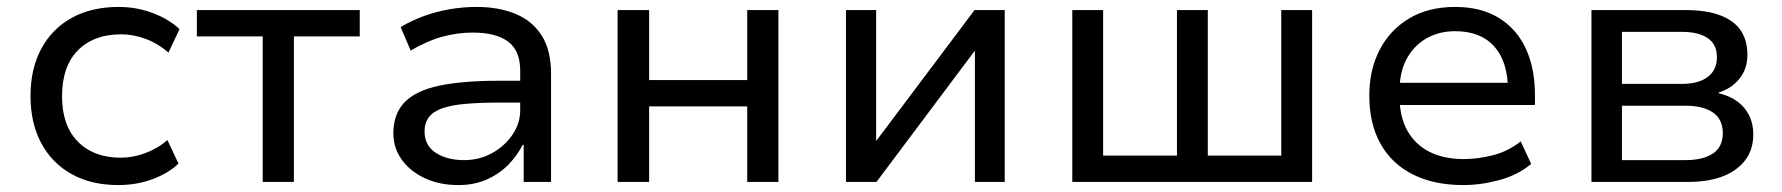

<svg xmlns="http://www.w3.org/2000/svg" viewBox="-20 -525 5143 554"><path d="M321 9Q244 9 187 -22.5Q130 -54 99 -112Q68 -170 68 -248Q68 -327 99.5 -385Q131 -443 188 -474Q245 -505 322 -505Q374 -505 420.5 -487.5Q467 -470 498 -441L466 -373Q437 -399 401 -412.5Q365 -426 330 -426Q250 -426 204.5 -379.5Q159 -333 159 -247Q159 -163 204.5 -116.5Q250 -70 329 -70Q364 -70 400 -83.5Q436 -97 463 -121L495 -53Q466 -25 420 -8Q374 9 321 9Z M738 0V-420H548V-496H1018V-420H828V0Z M1302 9Q1249 9 1206.5 -10.5Q1164 -30 1139.5 -64Q1115 -98 1115 -140Q1115 -197 1148 -230.5Q1181 -264 1248.5 -278Q1316 -292 1418 -292H1496V-229H1423Q1366 -229 1325 -225.5Q1284 -222 1257.5 -213Q1231 -204 1218 -187.5Q1205 -171 1205 -146Q1205 -105 1237.5 -84Q1270 -63 1319 -63Q1363 -63 1399.5 -83Q1436 -103 1458.5 -136Q1481 -169 1481 -207V-321Q1481 -379 1446 -405Q1411 -431 1344 -431Q1300 -431 1256 -419Q1212 -407 1165 -379L1136 -447Q1168 -466 1204 -479Q1240 -492 1278.5 -498.5Q1317 -505 1355 -505Q1419 -505 1467.5 -485Q1516 -465 1543 -422.5Q1570 -380 1570 -313V0H1491V-107H1488Q1473 -77 1447.5 -50.5Q1422 -24 1385.5 -7.5Q1349 9 1302 9Z M1762 0V-496H1853V-294H2136V-496H2226V0H2136V-218H1853V0Z M2421 0V-496H2508V-118L2792 -496H2879V0H2793V-379L2509 0Z M3074 0V-496H3163V-76H3376V-496H3465V-76H3677V-496H3766V0Z M4202 9Q4118 9 4057 -21.5Q3996 -52 3963.5 -110Q3931 -168 3931 -249Q3931 -323 3960.5 -380.5Q3990 -438 4045.5 -471.5Q4101 -505 4179 -505Q4253 -505 4304.5 -473.5Q4356 -442 4382.5 -385Q4409 -328 4409 -250V-222H3998V-286H4350L4331 -265Q4331 -347 4291.5 -391Q4252 -435 4179 -435Q4132 -435 4095.5 -414Q4059 -393 4038.5 -354.5Q4018 -316 4018 -260V-250Q4018 -189 4040.5 -148.5Q4063 -108 4104.5 -87Q4146 -66 4204 -66Q4244 -66 4287.5 -77Q4331 -88 4368 -117L4398 -52Q4360 -20 4306.5 -5.5Q4253 9 4202 9Z M4572 0V-496H4841Q4903 -496 4943 -481Q4983 -466 5002.5 -437.5Q5022 -409 5022 -366Q5022 -327 4999.5 -298.5Q4977 -270 4939 -258V-256Q4972 -248 4994 -231.5Q5016 -215 5027.5 -191Q5039 -167 5039 -137Q5039 -74 4989.5 -37Q4940 0 4850 0ZM4660 -63H4843Q4894 -63 4922.5 -82Q4951 -101 4951 -141Q4951 -181 4922.5 -200.5Q4894 -220 4843 -220H4660ZM4660 -283H4834Q4881 -283 4907.5 -303Q4934 -323 4934 -360Q4934 -397 4907.5 -415Q4881 -433 4834 -433H4660Z"/></svg>

Font: Nunito Sans 7pt
Style: Regular
Weight: 400
Designer: Vernon Adams
Foundry: Vernon Adams
Version: Version 3.101;gftools[0.9.27]